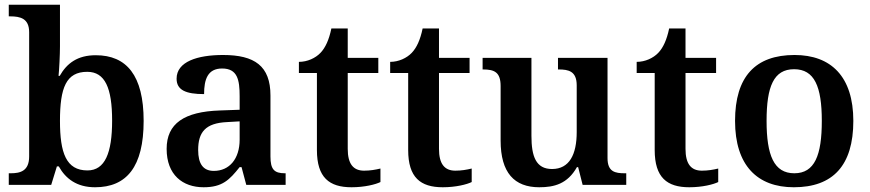

<svg xmlns="http://www.w3.org/2000/svg" viewBox="-20 -780 3670 810"><path d="M381 10C514 10 586 -76 586 -270C586 -462 514 -547 384 -547C307 -547 262 -513 232 -460H227C230 -487 233 -552 233 -584V-760H17V-711H23C66 -711 103 -702 103 -644V-120C103 -58 65 -49 25 -49H17V0H196L220 -78H228C257 -26 304 10 381 10ZM349 -61C259 -61 233 -135 233 -270C233 -410 259 -477 348 -477C423 -477 453 -409 453 -271C453 -135 423 -61 349 -61Z M839 10C918 10 948 -21 991 -75H999L1019 0H1185V-49H1182C1137 -49 1121 -65 1121 -120V-377C1121 -502 1054 -548 921 -548C813 -548 725 -520 725 -448C725 -400 764 -383 841 -383C841 -445 856 -491 917 -491C982 -491 991 -443 991 -374V-317L908 -314C757 -309 683 -259 683 -152C683 -42 751 10 839 10ZM882 -59C837 -59 816 -89 816 -147C816 -222 846 -261 939 -265L991 -268V-191C991 -110 948 -59 882 -59Z M1463 10C1518 10 1565 -2 1585 -12V-69C1564 -64 1542 -60 1516 -60C1470 -60 1447 -89 1447 -152V-472H1576V-536H1447V-660H1378C1368 -612 1353 -579 1332 -557C1311 -535 1277 -519 1241 -519V-472H1317V-147C1317 -31 1369 10 1463 10Z M1848 10C1903 10 1950 -2 1970 -12V-69C1949 -64 1927 -60 1901 -60C1855 -60 1832 -89 1832 -152V-472H1961V-536H1832V-660H1763C1753 -612 1738 -579 1717 -557C1696 -535 1662 -519 1626 -519V-472H1702V-147C1702 -31 1754 10 1848 10Z M2255 10C2318 10 2374 -4 2414 -75H2419L2438 0H2622V-49H2616C2575 -49 2543 -55 2543 -113V-536H2334V-487H2337C2378 -487 2413 -480 2413 -420V-223C2413 -128 2382 -67 2309 -67C2241 -67 2222 -120 2222 -207V-536H2016V-487H2018C2065 -487 2092 -476 2092 -417V-187C2092 -51 2150 10 2255 10Z M2888 10C2943 10 2990 -2 3010 -12V-69C2989 -64 2967 -60 2941 -60C2895 -60 2872 -89 2872 -152V-472H3001V-536H2872V-660H2803C2793 -612 2778 -579 2757 -557C2736 -535 2702 -519 2666 -519V-472H2742V-147C2742 -31 2794 10 2888 10Z M3329 10C3494 10 3580 -82 3580 -270C3580 -457 3486 -548 3332 -548C3167 -548 3081 -457 3081 -270C3081 -82 3175 10 3329 10ZM3331 -49C3245 -49 3214 -125 3214 -270C3214 -415 3244 -488 3330 -488C3416 -488 3447 -415 3447 -270C3447 -125 3417 -49 3331 -49Z"/></svg>

Font: Noto Serif Tamil SemiBold
Style: Regular
Weight: 600
Designer: Indian Type Foundry, Tom Grace, and the Monotype Design Team
Foundry: Monotype Imaging Inc.
Version: Version 2.004